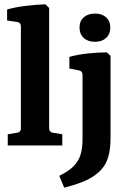

<svg xmlns="http://www.w3.org/2000/svg" viewBox="-20 -675 593 891"><path d="M208 -80Q208 -62 225 -59L269 -52V0H16V-52L60 -59Q77 -62 77 -79V-552Q77 -570 60 -573L13 -580V-631Q52 -642 101.5 -648Q151 -654 191 -655L208 -638ZM493 -416V-36Q493 8 486 39Q479 70 465.5 91.5Q452 113 431 130Q402 154 362 169.5Q322 185 278 196L255 141Q298 120 321 97Q344 74 353.5 43.5Q363 13 363 -29V-327Q363 -345 347 -348L302 -357V-411Q341 -422 389 -427Q437 -432 476 -432ZM492 -547Q492 -517 472.5 -499Q453 -481 421 -481Q388 -481 368.5 -499Q349 -517 349 -547Q349 -577 368.5 -594.5Q388 -612 421 -612Q453 -612 472.5 -594.5Q492 -577 492 -547Z"/></svg>

Font: Rasa
Style: Bold
Weight: 700
Designer: Anna Giedrys (Yrsa+Rasa design), David Brezina (Yrsa art-direction, Rasa art-direction, design)
Foundry: Rosetta Type Foundry
Version: Version 2.004